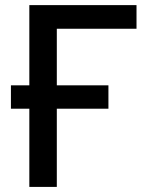

<svg xmlns="http://www.w3.org/2000/svg" viewBox="-20 -734 579 754"><path d="M95.2 -713.9V-398.9H22.9V-307.1H95.2V0H203.1V-307.1H405.8V-398.9H203.1V-621.1H516.1V-713.9Z"/></svg>

Font: Noto Reveo Sans
Style: Regular
Weight: 500
Designer: Monotype Design Team
Foundry: Monotype Imaging Inc.
Version: Version 2.007